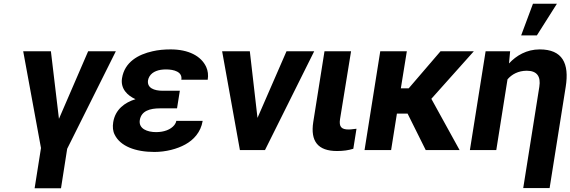

<svg xmlns="http://www.w3.org/2000/svg" viewBox="-20 -802 3048 1026"><path d="M104 -528 199 -11 165 204H306L339 -7L599 -528H451L295 -167L252 -528Z M585 -149C581 -124 583 -101 593 -82C623 -21 703 10 805 10C866 10 927 -6 970 -30C1014 -54 1053 -95 1063 -156H922C921 -148 917 -141 912 -134C892 -109 856 -96 814 -96C767 -96 720 -114 727 -160C735 -210 782 -223 835 -223H926L941 -317H850C803 -317 765 -332 771 -373C772 -380 775 -387 779 -394C795 -420 828 -431 867 -431C910 -431 956 -418 949 -376H1090C1094 -401 1091 -424 1082 -444C1055 -503 987 -538 892 -538C857 -538 825 -535 795 -528C719 -511 646 -471 632 -384C623 -327 662 -291 704 -272C646 -254 596 -217 585 -149Z M1167 -528 1262 0H1396L1659 -528H1511L1356 -172L1315 -528Z M1654 -150C1638 -47 1679 5 1781 5C1815 5 1842 1 1868 -7L1885 -114L1867 -112C1860 -111 1852 -110 1843 -110C1804 -110 1791 -125 1797 -165L1856 -528H1714Z M1928 0H2070L2101 -195H2158L2255 0H2436L2285 -274L2512 -528H2334L2164 -330H2122L2154 -528H2012Z M2491 0H2632L2692 -378C2715 -405 2750 -424 2795 -424C2849 -424 2871 -394 2862 -338L2776 203H2917L3003 -338C3023 -463 2986 -538 2864 -538C2794 -538 2739 -505 2700 -463L2706 -528H2575ZM2765 -613H2849L2956 -782H2828Z"/></svg>

Font: Asimov Pro
Style: BdObl
Weight: 700
Designer: Google
Version: Version 2.000980; 2014